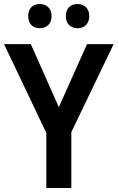

<svg xmlns="http://www.w3.org/2000/svg" viewBox="-20 -933 584 953"><path d="M120 -853C120 -812 145 -793 178 -793C210 -793 236 -813 236 -853C236 -893 210 -913 178 -913C145 -913 120 -894 120 -853ZM307 -853C307 -813 332 -793 365 -793C397 -793 423 -813 423 -853C423 -893 397 -913 365 -913C332 -913 307 -894 307 -853ZM272 -401 133 -714H0L210 -273V0H334V-277L544 -714H412Z"/></svg>

Font: Noto Sans Devanagari UI SemiCondensed SemiBold
Style: Regular
Weight: 600
Width: 4
Designer: Jelle Bosma - Monotype Design Team
Foundry: Monotype Imaging Inc.
Version: Version 2.004